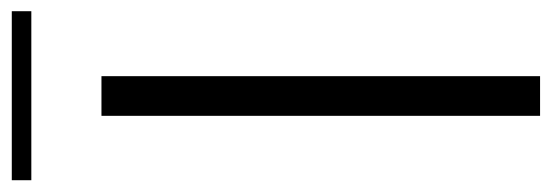

<svg xmlns="http://www.w3.org/2000/svg" viewBox="-366 -626 959 334"><g transform="rotate(-90 114.0 -459.5)"><path d="M148 0H79V-763H148ZM261 -885H-33V-919H261Z"/></g></svg>

Font: Open Sauce One Light
Style: Regular
Weight: 300
Designer: Alfredo Marco Pradil
Foundry: Creative Sauce Fz LLC
Version: Version 1.477